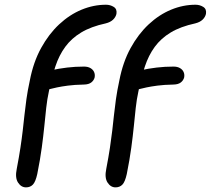

<svg xmlns="http://www.w3.org/2000/svg" viewBox="-20 -780 892 812"><path d="M90 12.4Q69.4 12.4 56.2 -8Q43 -28.4 50.8 -65.8Q60.4 -115.8 66.3 -154.8Q72.2 -193.8 76.1 -227.4Q80 -261 83.4 -293.1Q86.8 -325.2 91.8 -360.9Q96.8 -396.6 106.2 -440Q121.2 -517.6 153.8 -576.9Q186.4 -636.2 230.3 -677.1Q274.2 -718 324.9 -739Q375.6 -760 428.4 -760Q446.2 -760 461 -750.8Q475.8 -741.6 472.4 -721Q469 -707 457.8 -696.5Q446.6 -686 427.4 -681.2Q364.8 -667.6 323.5 -642.7Q282.2 -617.8 256 -582Q229.8 -546.2 214.3 -499.4Q198.8 -452.6 187 -394.8Q179.4 -360 175.5 -324Q171.6 -288 167.5 -246.9Q163.4 -205.8 156.7 -155.9Q150 -106 137.6 -44Q130.2 -10.6 118.9 0.9Q107.6 12.4 90 12.4ZM168.4 -400Q154 -400 144.6 -407.9Q135.2 -415.8 138.6 -429.4Q141.8 -446.8 155.8 -461.7Q169.8 -476.6 194 -482.4Q229.4 -490.2 264 -494.3Q298.6 -498.4 335.2 -498.4Q351.4 -498.4 362.2 -492.2Q373 -486 377.7 -475.9Q382.4 -465.8 380.4 -453.2Q377.2 -440 366.2 -431.4Q355.2 -422.8 335 -422.4Q294.6 -421.6 267.1 -417.9Q239.6 -414.2 221.5 -410.4Q203.4 -406.6 191 -403.3Q178.6 -400 168.4 -400ZM468.6 12.4Q448 12.4 434.8 -8Q421.6 -28.4 429.4 -65.8Q439 -115.8 444.9 -154.8Q450.8 -193.8 454.7 -227.4Q458.6 -261 462 -293.1Q465.4 -325.2 470.4 -360.9Q475.4 -396.6 484.8 -440Q499.8 -517.6 532.4 -576.9Q565 -636.2 608.9 -677.1Q652.8 -718 703.5 -739Q754.2 -760 807 -760Q824.8 -760 839.6 -750.8Q854.4 -741.6 851 -721Q847.6 -707 836.4 -696.5Q825.2 -686 806 -681.2Q743.4 -667.6 702.1 -642.7Q660.8 -617.8 634.6 -582Q608.4 -546.2 592.9 -499.4Q577.4 -452.6 565.6 -394.8Q558 -360 554.1 -324Q550.2 -288 546.1 -246.9Q542 -205.8 535.3 -155.9Q528.6 -106 516.2 -44Q508.8 -10.6 497.5 0.9Q486.2 12.4 468.6 12.4ZM547 -400Q532.6 -400 523.2 -407.9Q513.8 -415.8 517.2 -429.4Q520.4 -446.8 534.4 -461.7Q548.4 -476.6 572.6 -482.4Q608 -490.2 642.6 -494.3Q677.2 -498.4 713.8 -498.4Q730 -498.4 740.8 -492.2Q751.6 -486 756.3 -475.9Q761 -465.8 759 -453.2Q755.8 -440 744.8 -431.4Q733.8 -422.8 713.6 -422.4Q673.2 -421.6 645.7 -417.9Q618.2 -414.2 600.1 -410.4Q582 -406.6 569.6 -403.3Q557.2 -400 547 -400Z"/></svg>

Font: Shantell Sans Light
Style: Italic
Weight: 300
Italic angle: -11°
Designer: Stephen Nixon, Anya Danilova, Shantell Martin
Foundry: Arrow Type
Version: Version 1.008;[ac192a2d6]